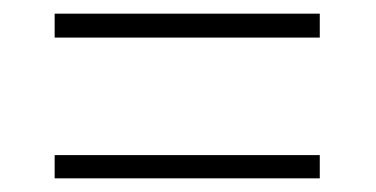

<svg xmlns="http://www.w3.org/2000/svg" viewBox="-20 -498 550 281"><path d="M60 -443H448V-478H60ZM60 -237H448V-271H60Z"/></svg>

Font: Noto Serif Myanmar SemiCondensed ExtraLight
Style: Regular
Weight: 200
Width: 4
Designer: Ben Mitchell and the Monotype Design Team
Foundry: Monotype Imaging Inc.
Version: Version 2.106